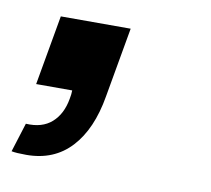

<svg xmlns="http://www.w3.org/2000/svg" viewBox="-46 -192 421 383"><g transform="rotate(10 164.0 0.0)"><path d="M29 142.5Q8.5 142.5 -1 140.5L17.5 81.5Q50.5 83.5 70 66.2Q89.5 49 95 17.5Q97 7.5 97 0H24L49 -141.5H190.5L165.5 0Q154 68 119.5 105.2Q85 142.5 29 142.5Z"/></g></svg>

Font: Russisch Sans ExtraBold
Style: Italic
Weight: 800
Width: 4
Italic angle: -10°
Designer: Michael Sharanda (font) & Cristiano Sobral (main changes)
Foundry: Michael Sharanda
Version: Version 2.00;September 8, 2020;FontCreator 13.0.0.2681 64-bi